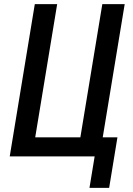

<svg xmlns="http://www.w3.org/2000/svg" viewBox="-20 -755 640 927"><path d="M412 152 437 0H27L148 -735H256L150 -92H368L474 -735H582L476 -92H547L507 152Z"/></svg>

Font: Iosevka Semibold Extended
Style: Italic
Weight: 600
Width: 7
Italic angle: -9°
Monospace: yes
Designer: Belleve Invis
Foundry: Belleve Invis
Version: Version 32.5.0; ttfautohint (v1.8.4)